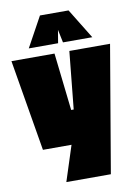

<svg xmlns="http://www.w3.org/2000/svg" viewBox="-99 -787 743 1045"><g transform="rotate(-10 273.0 -264.0)"><path d="M244 0H86L1 -505H239L275 -187H289L321 -505H546L427 195H181ZM197 -723H355L457 -557H295L280 -629L268 -557H106Z"/></g></svg>

Font: Cairo Black
Style: Regular
Weight: 900
Designer: Mohamed Gaber, Accademia di Belle Arti di Urbino and others
Foundry: Kief Type Foundry, Accademia di Belle Arti di Urbino and others
Version: Version 3.011